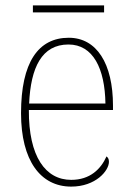

<svg xmlns="http://www.w3.org/2000/svg" viewBox="-20 -682 489 712"><path d="M102 -636H366V-662H102ZM244 10C335 10 384 -49 384 -82C384 -93 380 -98 375 -102C354 -55 314 -15 244 -15C149 -15 86 -101 87 -274H399V-290C399 -447 338 -542 235 -542C122 -542 58 -451 58 -262C58 -87 130 10 244 10ZM371 -298H88C94 -432 135 -517 234 -517C325 -517 369 -428 371 -298Z"/></svg>

Font: Noto Serif Devanagari SemiCondensed Thin
Style: Regular
Weight: 100
Width: 4
Designer: Universal Thirst, Indian Type Foundry and the Monotype Design Team
Foundry: Monotype Imaging Inc.
Version: Version 2.004